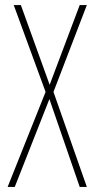

<svg xmlns="http://www.w3.org/2000/svg" viewBox="-20 -734 371 754"><path d="M321 0 190 -373 321 -714H293L175 -401L62 -714H34L159 -373L10 0H38L174 -345L293 0Z"/></svg>

Font: Noto Sans Tamil ExtraCondensed Thin
Style: Regular
Weight: 100
Width: 2
Designer: Jelle Bosma - Monotype Design Team
Foundry: Monotype Imaging Inc.
Version: Version 2.004